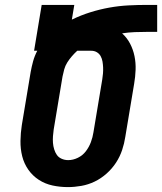

<svg xmlns="http://www.w3.org/2000/svg" viewBox="-20 -755 661 783"><path d="M257 8Q225 8 194.5 1.5Q164 -5 138.5 -21.5Q113 -38 95.5 -63Q78 -88 70.5 -118Q63 -148 63.5 -180.5Q64 -213 69 -245L105 -461Q109 -483 115 -505Q121 -527 132 -548H119L150 -735H283L273 -675Q310 -693 348.5 -705Q387 -717 426 -724Q465 -731 503.5 -733Q542 -735 580 -735H621V-625H580Q555 -625 529.5 -624Q504 -623 478 -619Q498 -601 510.5 -577Q523 -553 528.5 -526Q534 -499 533 -470.5Q532 -442 527 -413L491 -197Q487 -170 478 -143Q469 -116 453 -91.5Q437 -67 414.5 -47Q392 -27 366 -14.5Q340 -2 312 3Q284 8 257 8ZM258 -102Q278 -102 297.5 -111.5Q317 -121 330 -138Q343 -155 350.5 -175Q358 -195 361 -215L397 -431Q399 -443 400 -455.5Q401 -468 400.5 -480Q400 -492 398 -504Q396 -516 390.5 -526Q385 -536 375 -542Q365 -548 352 -548H295Q284 -538 273.5 -526Q263 -514 254.5 -500.5Q246 -487 242 -472.5Q238 -458 235 -443L199 -227Q197 -213 196 -199.5Q195 -186 196 -172.5Q197 -159 201 -146Q205 -133 212 -123Q219 -113 231.5 -107.5Q244 -102 258 -102Z"/></svg>

Font: Iosevka HT Extrabold Extended
Style: Italic
Weight: 800
Width: 7
Italic angle: -9°
Monospace: yes
Designer: Belleve Invis
Foundry: Belleve Invis
Version: Version 32.3.0; ttfautohint (v1.8.4)